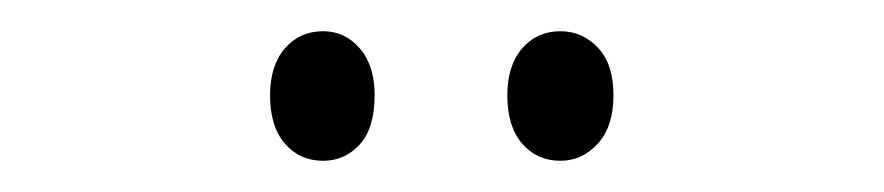

<svg xmlns="http://www.w3.org/2000/svg" viewBox="-20 -727 566 123"><path d="M153 -666Q153 -685 162.5 -696Q172 -707 187 -707Q201 -707 210.5 -696Q220 -685 220 -666Q220 -645 210.5 -634.5Q201 -624 187 -624Q172 -624 162.5 -635Q153 -646 153 -666ZM305 -666Q305 -685 314.5 -696Q324 -707 339 -707Q353 -707 363 -696.5Q373 -686 373 -666Q373 -646 363 -635Q353 -624 339 -624Q324 -624 314.5 -635Q305 -646 305 -666Z"/></svg>

Font: Noto Sans ExtraCondensed Light
Style: Regular
Weight: 300
Width: 2
Designer: Monotype Design Team
Foundry: Monotype Imaging Inc.
Version: Version 2.013; ttfautohint (v1.8.4.7-5d5b)